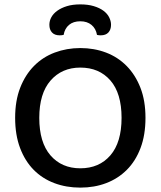

<svg xmlns="http://www.w3.org/2000/svg" viewBox="-20 -841 733 875"><path d="M643 -304Q643 -226 620.5 -166.5Q598 -107 558 -67Q518 -27 464 -6.5Q410 14 346 14Q282 14 227.5 -6.5Q173 -27 133.5 -67Q94 -107 71.5 -166.5Q49 -226 49 -304Q49 -382 72 -441Q95 -500 135 -540.5Q175 -581 229.5 -601.5Q284 -622 346 -622Q409 -622 463 -601.5Q517 -581 557 -540.5Q597 -500 620 -441Q643 -382 643 -304ZM534 -304Q534 -416 483 -474.5Q432 -533 346 -533Q262 -533 210.5 -474Q159 -415 159 -304Q159 -192 210 -133Q261 -74 346 -74Q432 -74 483 -133Q534 -192 534 -304ZM346 -744Q314 -744 294.5 -727.5Q275 -711 270 -682Q265 -681 261 -680.5Q257 -680 252 -680Q229 -680 217 -693Q205 -706 205 -728Q205 -746 214 -762.5Q223 -779 241 -792Q259 -805 285 -813Q311 -821 346 -821Q381 -821 407.5 -813Q434 -805 451.5 -792Q469 -779 477.5 -762Q486 -745 486 -728Q486 -706 474 -693Q462 -680 439 -680Q434 -680 430 -680.5Q426 -681 422 -682Q417 -711 397 -727.5Q377 -744 346 -744Z"/></svg>

Font: Baloo Thambi 2 Medium
Style: Regular
Weight: 500
Designer: Aadarsh Rajan and Ek Type
Foundry: Ek Type
Version: Version 1.640;hotconv 1.0.111;makeotfexe 2.5.65597; ttfautoh